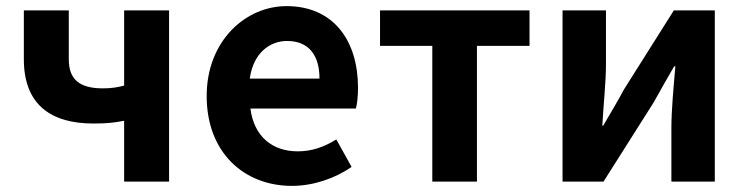

<svg xmlns="http://www.w3.org/2000/svg" viewBox="-20 -594 2437 628"><path d="M386 0H533V-560H386V-314C363 -308 343 -305 316 -305C238 -305 205 -336 205 -400V-560H58V-400C58 -249 150 -190 285 -190C333 -190 354 -193 386 -199Z M935 14C1004 14 1075 -10 1130 -48L1080 -138C1040 -113 1000 -99 954 -99C871 -99 811 -147 799 -239H1144C1148 -252 1151 -279 1151 -307C1151 -461 1071 -574 917 -574C784 -574 656 -461 656 -280C656 -95 778 14 935 14ZM797 -337C808 -418 860 -460 919 -460C991 -460 1025 -412 1025 -337Z M1394 0H1540V-444H1712V-560H1223V-444H1394Z M1820 0H1954L2118 -259C2136 -292 2166 -344 2185 -377H2189C2183 -307 2176 -233 2176 -176V0H2318V-560H2184L2020 -300C2003 -267 1972 -216 1953 -183H1950C1954 -252 1962 -327 1962 -383V-560H1820Z"/></svg>

Font: DAIFUKU Sans JP
Style: Bold
Weight: 700
Designer: Original font ‘Source Han Sans JP’ : Ryoko NISHIZUKA  (kana, bopomofo & ideographs); Paul D. Hunt (Latin, Greek & Cyrill
Foundry: Daifuku
Version: Version 1.001